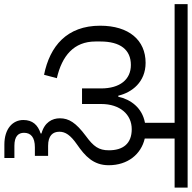

<svg xmlns="http://www.w3.org/2000/svg" viewBox="-40 -718 899 900"><g transform="rotate(90 410.0 -268.5)"><path d="M638 161H701V114H644C600 114 583 96 583 69C583 37 604 18 651 18H691V-44H644C596 -44 578 -66 578 -97C578 -125 594 -149 637 -179C692 -217 735 -256 735 -328C735 -418 683 -480 610 -497V-637H840V-698H-20V-637H536V-498C465 -485 426 -430 414 -373H409C394 -437 345 -501 255 -501C149 -501 81 -423 81 -288C81 -132 177 -52 311 -25L327 -85C222 -109 155 -165 155 -266V-289C155 -383 194 -432 265 -432C333 -432 375 -381 375 -292V-203H448V-293C448 -381 497 -436 566 -436C634 -436 665 -395 665 -329C665 -281 647 -257 598 -221C535 -174 515 -141 515 -99C515 -63 534 -27 586 -13V-9C546 4 523 29 523 72C523 122 564 161 638 161Z"/></g></svg>

Font: IBM Plex Devanagari
Style: Regular
Weight: 400
Designer: Mike Abbink, Paul van der Laan, Pieter van Rosmalen, Erin McLaughlin
Foundry: Bold Monday
Version: Version 1.0